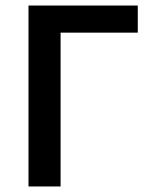

<svg xmlns="http://www.w3.org/2000/svg" viewBox="-20 -674 550 694"><path d="M83 0H199V-556H478V-654H83Z"/></svg>

Font: DAIFUKU Sans Semibold
Style: Regular
Weight: 600
Designer: Original font ‘Source Sans 3’ : Paul D. Hunt
Foundry: Daifuku
Version: Version 1.000